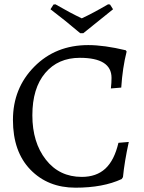

<svg xmlns="http://www.w3.org/2000/svg" viewBox="-20 -858 669 890"><path d="M544 -28 550 -37C554.7 -85 563.7 -139.3 577 -200L529 -196C516.3 -142 496.2 -102.2 468.5 -76.5C440.8 -50.8 404.3 -38 359 -38C289.7 -38 234.2 -64.7 192.5 -118C150.8 -171.3 130 -239.8 130 -323.5C130 -407.2 149.8 -472.5 189.5 -519.5C229.2 -566.5 282.7 -590 350 -590C448 -590 497 -559 497 -497C497 -482.3 496 -466 494 -448L542 -452C546 -513.3 554.3 -569 567 -619L563 -625C496.3 -641 438.3 -649 389 -649C288.3 -649 205 -615.7 139 -549C73 -482.3 40 -400 40 -302C40 -204 67 -127.2 121 -71.5C175 -15.8 244.7 12 330 12C415.3 12 486.7 -1.3 544 -28ZM490 -837 481 -838C434.3 -810.7 393.7 -789 359 -773C322.3 -790.3 281.7 -812 237 -838L228 -837L214 -815C257.3 -782.3 303.3 -745.3 352 -704H366L504 -815Z"/></svg>

Font: Alegreya SC
Style: Regular
Weight: 400
Designer: Juan Pablo del Peral
Foundry: Juan Pablo del Peral
Version: Version 1.003